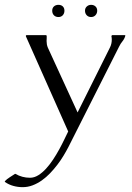

<svg xmlns="http://www.w3.org/2000/svg" viewBox="-93 -564 548 798"><path d="M370.1 -414.1 371.6 -417 373.5 -418H425.8L428.2 -416.5Q424.8 -403.3 416.3 -392.8Q407.7 -382.3 401.9 -370.1L191.4 46.9Q182.6 64 171.1 83Q159.7 102.1 145.5 120.6Q131.3 139.2 115.2 156Q99.1 172.9 80.8 185.8Q62.5 198.7 42.5 206.3Q22.5 213.9 1 213.9Q-18.6 213.9 -37.4 208.7Q-56.2 203.6 -72.3 192.4L-73.2 189.5Q-64 179.7 -52.7 172.9Q-41.5 166 -30.8 158.7H-28.8Q-1 174.8 31.7 174.8Q49.3 174.8 66.2 164.3Q83 153.8 98.4 137Q113.8 120.1 127.7 99.1Q141.6 78.1 153.3 56.6Q165 35.2 174.3 15.6Q183.6 -3.9 190.4 -17.6L14.6 -413.1V-416.5L17.1 -418H98.1L99.6 -417H100.6Q101.1 -416.5 101.1 -413.1Q101.1 -409.7 101.1 -405.8Q101.1 -401.9 100.8 -398.2Q100.6 -394.5 100.6 -393.6Q100.6 -386.7 101.8 -379.6Q103 -372.6 106 -365.7L229.5 -96.7L363.8 -366.2Q371.6 -381.3 371.6 -399.4Q371.6 -406.7 370.1 -414.1ZM149.9 -543.9Q161.1 -543.9 168 -537.4Q174.8 -530.8 174.8 -519.5Q174.8 -508.3 168 -500.7Q161.1 -493.2 149.9 -493.2Q138.2 -493.2 131.1 -500.5Q124 -507.8 124 -519.5Q124 -530.8 131.3 -537.4Q138.7 -543.9 149.9 -543.9ZM285.6 -543.9Q296.4 -543.9 303.7 -537.4Q311 -530.8 311 -519.5Q311 -508.8 304 -501Q296.9 -493.2 285.6 -493.2Q274.4 -493.2 267.3 -500.7Q260.3 -508.3 260.3 -519.5Q260.3 -530.3 267.8 -537.1Q275.4 -543.9 285.6 -543.9Z"/></svg>

Font: CAT Linz
Style: Regular
Weight: 400
Designer: Peter Wiegel
Foundry: Peter Wiegel
Version: Version 1.08